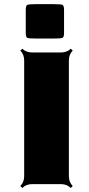

<svg xmlns="http://www.w3.org/2000/svg" viewBox="-20 -911 442 950"><path d="M281.2 0H139.2Q109.4 0 90.3 19L80.6 9.3Q99.6 -9.8 99.6 -39.6V-611.8Q99.6 -641.6 80.6 -660.6L90.3 -669.9Q108.9 -651.4 139.2 -651.4H281.2Q311.5 -651.4 330.1 -669.9L339.8 -660.6Q320.8 -641.6 320.8 -611.8V-39.6Q320.8 -9.8 339.8 9.3L330.1 19Q311 0 281.2 0ZM236.8 -720.2H167Q123.5 -720.2 115.5 -723.4Q107.4 -726.6 107.4 -748V-862.3Q107.4 -883.8 115.7 -887.2Q124 -890.6 167 -890.6H236.8Q279.8 -890.6 288.3 -887.2Q296.9 -883.8 296.9 -862.3V-748Q296.9 -726.6 288.6 -723.4Q280.3 -720.2 236.8 -720.2Z"/></svg>

Font: Nosifer
Style: Regular
Weight: 400
Version: Version 001.002